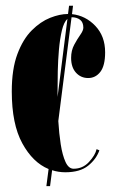

<svg xmlns="http://www.w3.org/2000/svg" viewBox="-20 -574 384 652"><path d="M137.5 58 145 0Q91.5 -22 55.8 -87.2Q20 -152.5 20 -263.5Q20 -339.5 39 -390.2Q58 -441 87.8 -470.8Q117.5 -500.5 150.2 -513.5Q183 -526.5 211 -526.5L214.5 -554.5H228L224.5 -526Q270.5 -521 303.8 -486Q337 -451 337 -396.5Q337 -351 320.8 -330Q304.5 -309 279.5 -309Q254.5 -309 238 -327.2Q221.5 -345.5 221.5 -377.5Q221.5 -402.5 232 -422Q242.5 -441.5 252.8 -456Q263 -470.5 263 -480Q263 -498.5 251.8 -507Q240.5 -515.5 223 -515.5L178 -163Q180.5 -121 186.2 -84Q192 -47 202.5 -24Q213 -1 230 -1Q261 -1 282.2 -24Q303.5 -47 308 -67.5L317.5 -63.5Q307 -33.5 279.2 -11.2Q251.5 11 202 11Q178.5 11 157 4L150 58ZM175.5 -267.5Q175.5 -256 175.5 -245L209 -510Q197 -499 190.2 -470.8Q183.5 -442.5 180.2 -406Q177 -369.5 176.2 -332.5Q175.5 -295.5 175.5 -267.5Z"/></svg>

Font: Imbue 100pt Black
Style: Regular
Weight: 900
Designer: Tyler Finck
Foundry: Etcetera Type Company
Version: Version 1.102; ttfautohint (v1.8.3)